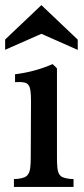

<svg xmlns="http://www.w3.org/2000/svg" viewBox="-34 -738 331 758"><path d="M272.9 -541 129.4 -604.5 -13.7 -541.5V-582L129.4 -717.8L272.9 -581.5ZM190.9 -116.2Q190.9 -90.8 192.6 -75.2Q194.3 -59.6 199.7 -50.5Q205.1 -41.5 215.3 -37.6Q225.6 -33.7 242.7 -31.7L256.3 -31.2V0H21V-31.2L34.7 -31.7Q51.8 -33.7 62 -37.8Q72.3 -42 77.9 -51.3Q83.5 -60.5 85.4 -75.9Q87.4 -91.3 87.4 -115.7L88.4 -337.9Q88.4 -363.3 86.4 -378.4Q84.5 -393.6 78.9 -401.6Q73.2 -409.7 63 -412.1Q52.7 -414.6 36.6 -414.1L25.4 -413.6V-444.8Q64.9 -449.7 101.1 -459.5Q137.2 -469.2 173.8 -484.9Q175.8 -482.9 177.5 -481.2Q179.2 -479.5 181.2 -478Q184.1 -475.1 187 -472.2Q189.9 -469.2 190.9 -467.8Z"/></svg>

Font: VarendraSemibold
Style: Regular
Weight: 600
Designer: Jacob Thomas
Foundry: Bangla Type Foundry
Version: Version 1.008